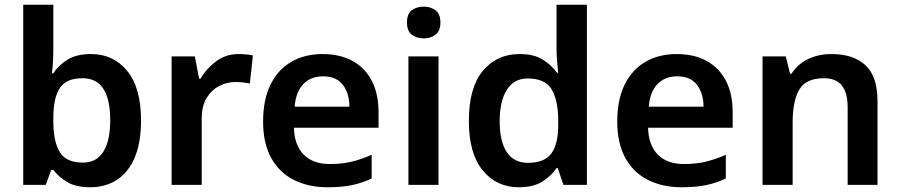

<svg xmlns="http://www.w3.org/2000/svg" viewBox="-20 -780 3797 810"><path d="M361 10Q300 10 263.5 -12Q227 -34 205 -63H196L173 0H78V-760H205V-580Q205 -548 203.5 -519.5Q202 -491 199 -471H205Q227 -505 265 -528.5Q303 -552 364 -552Q458 -552 516.5 -481Q575 -410 575 -272Q575 -179 548.5 -116Q522 -53 473.5 -21.5Q425 10 361 10ZM330 -94Q387 -94 416 -140Q445 -186 445 -273Q445 -450 328 -450Q260 -450 232.5 -409Q205 -368 205 -281V-269Q205 -183 232 -138.5Q259 -94 330 -94Z M704 0V-542H802L820 -448H826Q851 -491 892 -521.5Q933 -552 986 -552Q1001 -552 1018.5 -550.5Q1036 -549 1047 -546L1034 -428Q1022 -430 1006.5 -432Q991 -434 973 -434Q938 -434 905.5 -417.5Q873 -401 852 -367Q831 -333 831 -281V0Z M1361 10Q1282 10 1220.5 -20.5Q1159 -51 1124.5 -113Q1090 -175 1090 -267Q1090 -360 1121.5 -423.5Q1153 -487 1209.5 -519.5Q1266 -552 1341 -552Q1414 -552 1467 -523Q1520 -494 1548.5 -439Q1577 -384 1577 -306V-241H1220Q1222 -168 1261 -128Q1300 -88 1372 -88Q1423 -88 1464 -98Q1505 -108 1548 -127V-27Q1508 -8 1465 1Q1422 10 1361 10ZM1223 -330H1454Q1454 -386 1426.5 -422Q1399 -458 1343 -458Q1291 -458 1259.5 -425Q1228 -392 1223 -330Z M1703 0V-542H1830V0ZM1768 -618Q1738 -618 1717.5 -633.5Q1697 -649 1697 -685Q1697 -722 1717.5 -737Q1738 -752 1768 -752Q1796 -752 1817 -737Q1838 -722 1838 -685Q1838 -649 1817 -633.5Q1796 -618 1768 -618Z M2169 10Q2075 10 2016.5 -61Q1958 -132 1958 -270Q1958 -410 2017 -481Q2076 -552 2172 -552Q2232 -552 2269 -529Q2306 -506 2330 -473H2335Q2333 -489 2330.5 -518.5Q2328 -548 2328 -571V-760H2456V0H2357L2333 -71H2328Q2306 -38 2268 -14Q2230 10 2169 10ZM2207 -93Q2277 -93 2306 -132.5Q2335 -172 2335 -253V-269Q2335 -356 2307.5 -402.5Q2280 -449 2206 -449Q2149 -449 2118.5 -401.5Q2088 -354 2088 -268Q2088 -182 2118.5 -137.5Q2149 -93 2207 -93Z M2855 10Q2776 10 2714.5 -20.5Q2653 -51 2618.5 -113Q2584 -175 2584 -267Q2584 -360 2615.5 -423.5Q2647 -487 2703.5 -519.5Q2760 -552 2835 -552Q2908 -552 2961 -523Q3014 -494 3042.5 -439Q3071 -384 3071 -306V-241H2714Q2716 -168 2755 -128Q2794 -88 2866 -88Q2917 -88 2958 -98Q2999 -108 3042 -127V-27Q3002 -8 2959 1Q2916 10 2855 10ZM2717 -330H2948Q2948 -386 2920.5 -422Q2893 -458 2837 -458Q2785 -458 2753.5 -425Q2722 -392 2717 -330Z M3197 0V-542H3295L3313 -469H3319Q3337 -497 3363 -515.5Q3389 -534 3420.5 -543Q3452 -552 3488 -552Q3580 -552 3631 -505Q3682 -458 3682 -353V0H3556V-327Q3556 -389 3531.5 -419.5Q3507 -450 3456 -450Q3380 -450 3352 -402Q3324 -354 3324 -264V0Z"/></svg>

Font: Noto Sans Symbols SemiBold
Style: Regular
Weight: 600
Version: Version 2.002